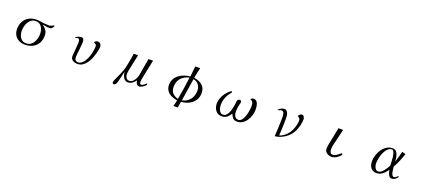

<svg xmlns="http://www.w3.org/2000/svg" viewBox="74 -2079 7852 3566"><g transform="rotate(20 4000.0 -295.5)"><path d="M617 -292Q617 -341 600.5 -385.5Q584 -430 549.5 -459Q515 -488 460 -488Q412 -488 377 -464Q342 -440 319.5 -401.5Q297 -363 286 -319Q275 -275 275 -234Q275 -186 291 -141Q307 -96 341 -67Q375 -38 430 -38Q480 -38 515.5 -61.5Q551 -85 573.5 -123Q596 -161 606.5 -205.5Q617 -250 617 -292ZM818 -518Q818 -516 816 -512Q800 -484 785 -469Q770 -454 735 -454Q701 -454 668 -461Q635 -468 601 -472Q650 -438 679.5 -395Q709 -352 709 -290Q709 -202 672 -138.5Q635 -75 569 -41Q503 -7 416 -7Q348 -7 295 -34.5Q242 -62 212 -113Q182 -164 182 -234Q182 -319 217.5 -383Q253 -447 317 -482.5Q381 -518 466 -518Q486 -518 506 -516Q526 -514 545 -511Q587 -505 629 -500.5Q671 -496 714 -496Q735 -496 756 -504.5Q777 -513 791.5 -521Q806 -529 806 -529Q818 -529 818 -518Z M1747 -444Q1747 -440 1747 -436.5Q1747 -433 1746 -429Q1740 -383 1726 -326.5Q1712 -270 1689.5 -213.5Q1667 -157 1633.5 -109.5Q1600 -62 1555.5 -33Q1511 -4 1453 -4Q1421 -4 1390.5 -15Q1360 -26 1340.5 -49Q1321 -72 1321 -109Q1321 -117 1321.5 -125.5Q1322 -134 1323 -142Q1328 -199 1332 -255.5Q1336 -312 1340 -369Q1340 -374 1340.5 -378Q1341 -382 1341 -386Q1341 -400 1338.5 -417Q1336 -434 1327.5 -446Q1319 -458 1300 -458Q1287 -458 1277 -451.5Q1267 -445 1258 -445Q1253 -445 1253 -451Q1253 -460 1266 -468.5Q1279 -477 1297 -483.5Q1315 -490 1331.5 -494Q1348 -498 1355 -498Q1393 -498 1403 -474.5Q1413 -451 1413 -419Q1413 -408 1413 -396Q1413 -384 1411 -373Q1408 -342 1405.5 -310.5Q1403 -279 1399 -247Q1395 -213 1391 -179Q1387 -145 1387 -110Q1387 -76 1405.5 -56Q1424 -36 1459 -36Q1487 -36 1512.5 -52.5Q1538 -69 1559 -94.5Q1580 -120 1595.5 -148.5Q1611 -177 1620 -200Q1632 -230 1642 -270.5Q1652 -311 1658.5 -352.5Q1665 -394 1665 -426Q1665 -453 1650.5 -464Q1636 -475 1613 -482Q1614 -503 1633.5 -514.5Q1653 -526 1671 -526Q1707 -526 1727 -502.5Q1747 -479 1747 -444Z M2806 -97Q2806 -82 2791.5 -65.5Q2777 -49 2755.5 -35Q2734 -21 2712.5 -12Q2691 -3 2677 -3Q2652 -3 2636.5 -17Q2621 -31 2613.5 -52.5Q2606 -74 2603 -95Q2575 -58 2539 -31Q2503 -4 2454 -4Q2412 -4 2386.5 -28Q2361 -52 2348.5 -87.5Q2336 -123 2333 -158H2328Q2324 -140 2316 -104Q2308 -68 2298.5 -28Q2289 12 2280 44.5Q2271 77 2264 89Q2257 102 2245.5 110.5Q2234 119 2219 119Q2205 119 2198.5 110Q2192 101 2192 88Q2192 75 2201 52.5Q2210 30 2221 8Q2232 -14 2237 -27Q2257 -72 2277 -118.5Q2297 -165 2313 -211Q2323 -241 2328.5 -271.5Q2334 -302 2341 -333Q2351 -384 2361 -436Q2371 -488 2375 -540H2462Q2446 -461 2428.5 -381.5Q2411 -302 2395 -222Q2391 -201 2388.5 -180Q2386 -159 2386 -137Q2386 -115 2395.5 -92Q2405 -69 2422.5 -54Q2440 -39 2465 -39Q2506 -39 2535 -65.5Q2564 -92 2582.5 -130Q2601 -168 2609 -202Q2614 -227 2617.5 -251.5Q2621 -276 2625 -300L2668 -541H2758Q2736 -441 2715 -340.5Q2694 -240 2675 -139Q2674 -128 2672.5 -117Q2671 -106 2671 -95Q2671 -79 2676 -63Q2681 -47 2702 -47Q2717 -47 2732.5 -56Q2748 -65 2762 -76.5Q2776 -88 2785.5 -97Q2795 -106 2798 -106Q2806 -106 2806 -97Z M3502 -479Q3402 -457 3342 -389.5Q3282 -322 3282 -216Q3282 -140 3322 -96Q3362 -52 3434 -33Q3454 -144 3471.5 -255.5Q3489 -367 3502 -479ZM3722 -299Q3722 -367 3686 -415Q3650 -463 3581 -476Q3565 -364 3547 -253.5Q3529 -143 3512 -32Q3613 -54 3667.5 -126Q3722 -198 3722 -299ZM3812 -282Q3812 -219 3787 -168Q3762 -117 3718.5 -80.5Q3675 -44 3620 -24Q3565 -4 3506 -2Q3502 28 3496 58Q3490 88 3485 119H3401Q3409 89 3416.5 58.5Q3424 28 3429 -2Q3368 -10 3313 -35.5Q3258 -61 3223.5 -107.5Q3189 -154 3189 -222Q3189 -288 3216.5 -338.5Q3244 -389 3290 -424Q3336 -459 3393 -479Q3450 -499 3509 -503Q3514 -555 3520 -606.5Q3526 -658 3531 -710H3628Q3614 -660 3604.5 -608.5Q3595 -557 3585 -506Q3648 -496 3699.5 -470Q3751 -444 3781.5 -398Q3812 -352 3812 -282Z M4859 -338Q4859 -284 4842.5 -227Q4826 -170 4793.5 -121Q4761 -72 4714 -41.5Q4667 -11 4606 -11Q4551 -11 4522 -44Q4493 -77 4477 -124Q4450 -72 4408.5 -39.5Q4367 -7 4306 -7Q4252 -7 4215.5 -34.5Q4179 -62 4160 -105.5Q4141 -149 4141 -198Q4141 -255 4161 -308.5Q4181 -362 4215 -408Q4249 -454 4291 -489Q4298 -495 4306.5 -501Q4315 -507 4325 -507Q4335 -507 4335 -497Q4335 -487 4329 -479Q4323 -471 4317 -463Q4268 -405 4244 -340Q4220 -275 4220 -198Q4220 -177 4225 -151Q4230 -125 4241.5 -100Q4253 -75 4271.5 -59Q4290 -43 4316 -43Q4350 -43 4375 -64Q4400 -85 4417 -119Q4434 -153 4444.5 -192Q4455 -231 4461 -268Q4467 -305 4470 -330Q4471 -339 4471.5 -348.5Q4472 -358 4474 -368Q4478 -387 4490.5 -398Q4503 -409 4522 -409Q4534 -409 4544.5 -402Q4555 -395 4555 -381Q4555 -356 4547.5 -331.5Q4540 -307 4535 -282Q4526 -231 4526 -178Q4526 -150 4534.5 -120.5Q4543 -91 4563.5 -71Q4584 -51 4618 -51Q4652 -51 4677 -76Q4702 -101 4719 -141Q4736 -181 4746.5 -225.5Q4757 -270 4761.5 -310.5Q4766 -351 4766 -376Q4766 -399 4761 -422Q4756 -445 4742.5 -462Q4729 -479 4703 -483Q4706 -499 4723 -508.5Q4740 -518 4754 -518Q4788 -518 4809 -500Q4830 -482 4840.5 -454Q4851 -426 4855 -395Q4859 -364 4859 -338Z M5757 -475Q5757 -420 5742.5 -358.5Q5728 -297 5702 -240.5Q5676 -184 5639 -142Q5607 -105 5560.5 -73Q5514 -41 5462 -20.5Q5410 0 5360 3Q5366 -89 5370.5 -181Q5375 -273 5375 -364Q5375 -379 5374 -400Q5373 -421 5368 -442Q5363 -463 5351.5 -477Q5340 -491 5319 -491Q5301 -491 5285 -482.5Q5269 -474 5252 -474Q5244 -474 5244 -481Q5244 -485 5249 -488Q5268 -504 5298.5 -519.5Q5329 -535 5355 -535Q5387 -535 5405.5 -516.5Q5424 -498 5432.5 -470Q5441 -442 5443 -411.5Q5445 -381 5445 -358Q5445 -278 5441.5 -197.5Q5438 -117 5433 -37Q5447 -42 5460.5 -47.5Q5474 -53 5487 -60Q5582 -116 5628.5 -206.5Q5675 -297 5687 -403Q5687 -406 5687.5 -409.5Q5688 -413 5688 -416Q5688 -448 5677.5 -462Q5667 -476 5640 -491L5637 -493Q5637 -493 5637 -494Q5637 -495 5637 -496Q5637 -504 5645.5 -514.5Q5654 -525 5665.5 -534Q5677 -543 5684 -545Q5692 -547 5700 -547Q5727 -547 5742 -523Q5757 -499 5757 -475Z M6656 -108Q6656 -100 6652 -94Q6648 -88 6643 -83Q6614 -49 6570 -23Q6526 3 6479 3Q6446 3 6415 -10Q6384 -23 6364 -48Q6344 -73 6344 -109Q6344 -135 6347.5 -160.5Q6351 -186 6356 -211Q6371 -294 6390 -376.5Q6409 -459 6423 -542L6514 -539Q6501 -480 6486.5 -420.5Q6472 -361 6458 -302Q6448 -259 6437 -214.5Q6426 -170 6426 -125Q6426 -94 6439.5 -67.5Q6453 -41 6490 -41Q6516 -41 6540.5 -53.5Q6565 -66 6585.5 -82.5Q6606 -99 6621 -111.5Q6636 -124 6642 -124Q6650 -124 6653 -119Q6656 -114 6656 -108Z M7564 -216Q7563 -254 7561 -291.5Q7559 -329 7556 -366Q7555 -379 7551 -403Q7547 -427 7540 -451.5Q7533 -476 7521 -493.5Q7509 -511 7491 -511Q7473 -511 7458.5 -506Q7444 -501 7430 -490Q7398 -468 7374 -429.5Q7350 -391 7334 -344.5Q7318 -298 7310 -251.5Q7302 -205 7302 -168Q7302 -143 7310.5 -112.5Q7319 -82 7338 -60Q7357 -38 7388 -38Q7416 -38 7442.5 -57Q7469 -76 7492 -105Q7515 -134 7533.5 -164Q7552 -194 7564 -216ZM7782 -73Q7782 -67 7776 -59Q7755 -33 7728 -15.5Q7701 2 7666 2Q7643 2 7627 -13Q7611 -28 7600.5 -51Q7590 -74 7584.5 -97.5Q7579 -121 7576 -139Q7550 -102 7520 -70Q7490 -38 7452.5 -18.5Q7415 1 7366 1Q7315 1 7281.5 -24Q7248 -49 7232 -90Q7216 -131 7216 -177Q7216 -235 7235.5 -298Q7255 -361 7292 -415Q7329 -469 7381.5 -502.5Q7434 -536 7500 -536Q7539 -536 7563 -513.5Q7587 -491 7599.5 -457Q7612 -423 7617.5 -386Q7623 -349 7624 -320Q7642 -373 7657 -427Q7672 -481 7686 -535L7756 -515Q7732 -439 7701 -366Q7670 -293 7631 -224Q7632 -209 7634.5 -179.5Q7637 -150 7643.5 -118Q7650 -86 7663 -63.5Q7676 -41 7697 -41Q7716 -41 7731.5 -52Q7747 -63 7758 -74.5Q7769 -86 7772 -86Q7777 -86 7779.5 -82Q7782 -78 7782 -73Z"/></g></svg>

Font: Kaisei Tokumin
Style: Regular
Weight: 400
Designer: Font-Kai, 金井和夫
Foundry: KAZUO KANAI
Version: Version 5.003